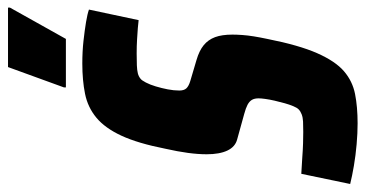

<svg xmlns="http://www.w3.org/2000/svg" viewBox="-264 -684 934 491"><g transform="rotate(-90 203.5 -439.0)"><path d="M133 8Q108 8 79.5 5.5Q51 3 24.5 -1.5Q-2 -6 -22 -11L4 -136Q26 -135 45.5 -133.5Q65 -132 82 -131.5Q99 -131 111 -131Q127 -131 137.5 -131.5Q148 -132 156 -135Q164 -138 169 -143Q173 -147 177 -156.5Q181 -166 184.5 -178.5Q188 -191 191 -204Q194 -217 195.5 -228Q197 -239 197 -245Q197 -256 193 -262.5Q189 -269 180.5 -273.5Q172 -278 157 -282L92 -300Q73 -305 63.5 -325Q54 -345 54 -378Q54 -400 57.5 -426Q61 -452 68 -483Q82 -554 101.5 -596Q121 -638 147.5 -660Q174 -682 208.5 -689Q243 -696 286 -696Q317 -696 344 -693Q371 -690 392 -686.5Q413 -683 424 -679L397 -552Q390 -553 377 -554Q364 -555 347.5 -556Q331 -557 312 -557Q294 -557 281.5 -556.5Q269 -556 261 -554Q253 -552 247 -547Q243 -544 237.5 -533.5Q232 -523 227.5 -508Q223 -493 220 -477.5Q217 -462 217 -448Q217 -436 222.5 -430Q228 -424 241 -420L295 -404Q319 -397 333 -385.5Q347 -374 353.5 -356.5Q360 -339 360 -312Q360 -301 359 -287Q358 -273 355.5 -257.5Q353 -242 349 -223Q333 -142 312.5 -95.5Q292 -49 266.5 -27Q241 -5 208 1.5Q175 8 133 8ZM225 -738V-743L277 -886H429V-881L349 -738Z"/></g></svg>

Font: Saira Condensed Black
Style: Italic
Weight: 900
Width: 3
Italic angle: -12°
Designer: Hector Gatti with collaboration of the Omnibus-Type team
Foundry: Omnibus-Type
Version: Version 1.101